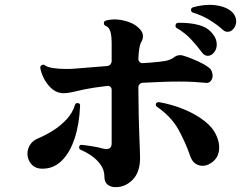

<svg xmlns="http://www.w3.org/2000/svg" viewBox="-20 -789 1040 791"><path d="M456 -18Q436 -18 423 -28.5Q410 -39 410 -63Q410 -95 383.5 -124Q357 -153 312 -172Q306 -175 306 -182Q306 -194 319 -192Q339 -190 365 -185.5Q391 -181 408 -176Q411 -175 414 -175Q417 -175 419 -175Q440 -175 440 -199V-419Q440 -427 434.5 -431.5Q429 -436 422 -435Q362 -428 329 -421Q296 -414 277.5 -409.5Q259 -405 242 -405Q208 -405 181.5 -435.5Q155 -466 146 -508V-510Q146 -517 151 -520Q159 -525 165 -520Q176 -512 199 -508.5Q222 -505 249 -505Q258 -505 267 -505Q276 -505 285 -506L422 -517Q430 -518 435 -524Q440 -530 440 -537V-610Q440 -644 434 -661Q428 -678 416 -682Q408 -685 408 -694Q408 -702 416 -704Q433 -709 452 -709Q479 -709 509 -699Q539 -689 558 -667Q569 -654 569 -640Q569 -627 561 -614Q556 -604 553.5 -586.5Q551 -569 550 -546Q550 -539 555.5 -533.5Q561 -528 568 -529L600 -531Q638 -534 661 -538Q684 -542 700 -555Q710 -562 724 -562Q730 -562 751 -554.5Q772 -547 796.5 -536Q821 -525 837 -513Q848 -506 852 -496Q856 -486 856 -477Q856 -464 847.5 -454.5Q839 -445 824 -448Q806 -450 778.5 -451.5Q751 -453 718 -453Q683 -453 644.5 -451.5Q606 -450 568 -448Q561 -448 555.5 -442.5Q550 -437 550 -429Q551 -296 554 -229Q557 -162 557 -138Q557 -80 527 -49Q497 -18 456 -18ZM764 -145Q745 -201 715.5 -254.5Q686 -308 627 -349Q622 -352 622 -358Q622 -364 627 -366.5Q632 -369 636 -368Q688 -359 737 -339Q786 -319 822.5 -290.5Q859 -262 873 -227Q883 -204 883 -182Q883 -147 861 -126.5Q839 -106 814 -106Q798 -106 784.5 -115.5Q771 -125 764 -145ZM155 -94Q125 -94 109 -113Q93 -132 93 -156Q93 -175 104 -192.5Q115 -210 137 -219Q168 -232 199 -251.5Q230 -271 254.5 -297.5Q279 -324 289 -357Q292 -366 301 -364Q310 -364 310 -354Q307 -278 287.5 -219Q268 -160 234.5 -127Q201 -94 155 -94ZM812 -573Q793 -599 768 -626Q743 -653 709 -673Q703 -676 703 -682Q703 -695 715 -695Q763 -696 800.5 -685.5Q838 -675 858 -647Q866 -637 869.5 -626.5Q873 -616 873 -606Q873 -586 861.5 -572.5Q850 -559 836 -559Q822 -559 812 -573ZM897 -667Q873 -689 842 -707.5Q811 -726 775 -737Q767 -740 767 -748Q767 -757 776 -759Q793 -764 810.5 -766.5Q828 -769 844 -769Q867 -769 889 -763.5Q911 -758 927 -747Q941 -737 947 -725Q953 -713 953 -701Q953 -684 942.5 -671Q932 -658 918 -658Q906 -658 897 -667Z"/></svg>

Font: Zen Antique Soft
Style: Regular
Weight: 400
Designer: Yoshimichi Ohira
Foundry: Positype
Version: Version 1.001